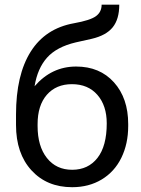

<svg xmlns="http://www.w3.org/2000/svg" viewBox="-20 -778 593 808"><path d="M300.3 -498Q399.9 -498 459.7 -431.4Q519.5 -364.7 519.5 -255.9V-247.6Q519.5 -172.9 490.7 -114Q461.9 -55.2 408 -22.7Q354 9.8 283.7 9.8Q177.2 9.8 112.3 -61.3Q47.4 -132.3 47.4 -252V-295.9Q47.4 -462.4 109.1 -560.5Q170.9 -658.7 291.5 -680.2Q359.9 -692.4 383.8 -710Q407.7 -727.5 407.7 -758.3H481.9Q481.9 -697.3 454.3 -663.1Q426.8 -628.9 366.2 -614.7L298.8 -599.6Q218.3 -580.6 178 -535.4Q137.7 -490.2 125.5 -415Q197.3 -498 300.3 -498ZM282.7 -423.8Q216.3 -423.8 177.2 -379.2Q138.2 -334.5 138.2 -255.4V-247.6Q138.2 -162.6 177.5 -113Q216.8 -63.5 283.7 -63.5Q351.1 -63.5 390.1 -113.3Q429.2 -163.1 429.2 -258.8Q429.2 -333.5 389.9 -378.7Q350.6 -423.8 282.7 -423.8Z"/></svg>

Font: SteelSelectRoboto
Style: Roboto-Regular
Weight: 400
Designer: Google
Version: Version 2.137; 2017